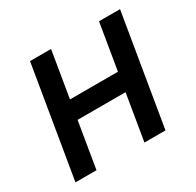

<svg xmlns="http://www.w3.org/2000/svg" viewBox="-124 -682 835 820"><g transform="rotate(-30 293.0 -272.5)"><path d="M220.9 -545.5 183.2 -318.5H419.7L457.4 -545.5H561.1L470.2 0H366.5L404.1 -226.6H167.6L130 0H26.3L117.2 -545.5Z"/></g></svg>

Font: Karasuma Gothic
Style: Medium Italic
Weight: 500
Italic angle: 9.39998°
Designer: Rasmus Andersson / Ryoko Nishizuka
Foundry: Genbu
Version: Version 1.00